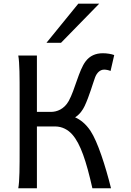

<svg xmlns="http://www.w3.org/2000/svg" viewBox="-20 -1011 704 1031"><path d="M178.2 -712.9H78.1C85.4 -673.8 85.4 -596.7 85.4 -500.5V-212.4C85.4 -116.2 85.4 -39.1 78.1 0H178.2V-332H275.9C313.5 -332 345.7 -314.5 368.7 -288.1C412.1 -238.3 442.9 -147.5 476.1 0H576.2C545.9 -121.1 504.4 -250 466.3 -307.6C440.9 -346.2 410.6 -369.1 383.3 -380.9C409.2 -397.5 424.3 -420.4 434.6 -441.9C459.5 -494.6 478.5 -563 490.7 -595.7C500 -620.1 517.1 -637.2 539.6 -637.2C549.8 -637.2 565.9 -633.8 573.7 -629.9L593.3 -715.3C578.6 -721.2 553.2 -725.1 532.2 -725.1C493.7 -725.1 461.9 -711.4 439.5 -681.2C403.3 -633.3 382.8 -530.3 349.1 -468.8C324.2 -424.3 285.2 -410.2 253.9 -410.2H178.2ZM400.4 -991.2 229.5 -781.2H307.6L512.7 -991.2Z"/></svg>

Font: Andika
Style: Regular
Weight: 400
Designer: Victor Gaultney, Annie Olsen, Julie Remington, Don Collingsworth, Eric Hays
Foundry: SIL International
Version: Version 1.000